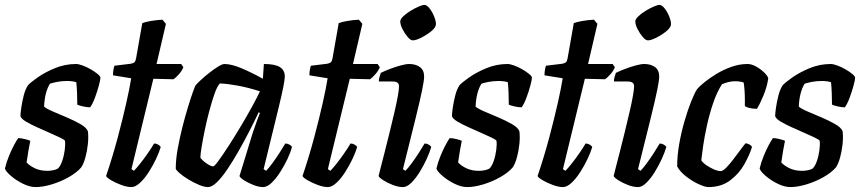

<svg xmlns="http://www.w3.org/2000/svg" viewBox="-23 -760 3494 780"><path d="M122 0Q98 0 70.5 -13.5Q43 -27 22 -45Q1 -63 -3 -75Q3 -101 13.5 -126.5Q24 -152 34.5 -171.5Q45 -191 51 -199Q62 -199 78 -195Q94 -191 100 -188Q97 -173 92.5 -148Q88 -123 85 -100Q98 -86 119.5 -76Q141 -66 169 -66Q179 -66 191 -68Q203 -70 212 -75Q222 -84 229.5 -105.5Q237 -127 240 -150.5Q243 -174 241 -188Q238 -193 220 -201.5Q202 -210 177 -221Q152 -232 126.5 -243.5Q101 -255 82.5 -266Q64 -277 60 -288Q60 -299 63.5 -323Q67 -347 73.5 -372.5Q80 -398 91 -414Q101 -425 130 -445.5Q159 -466 200 -483Q241 -500 286 -500Q296 -500 312.5 -494Q329 -488 345.5 -478.5Q362 -469 373.5 -459.5Q385 -450 385 -444Q385 -436 378.5 -412Q372 -388 362.5 -362.5Q353 -337 343 -324Q330 -324 313 -328Q296 -332 291 -335Q291 -357 290 -382.5Q289 -408 287 -426Q272 -431 249 -431Q227 -431 207.5 -427Q188 -423 180 -420Q159 -387 156 -327Q166 -318 192 -307Q218 -296 248.5 -283Q279 -270 303.5 -256Q328 -242 334 -227Q337 -204 334 -175Q331 -146 324 -120.5Q317 -95 307 -80Q289 -59 256.5 -40.5Q224 -22 187.5 -11Q151 0 122 0Z M511 0Q493 0 470 -8.5Q447 -17 429 -27.5Q411 -38 408 -45Q435 -125 455.5 -202Q476 -279 490 -341.5Q504 -404 510 -442L436 -454Q436 -467 438 -477.5Q440 -488 442 -493L508 -501Q519 -503 523.5 -507.5Q528 -512 530 -524L555 -666Q567 -671 591 -675Q615 -679 637 -680L651 -663L613 -500H713L722 -487Q716 -472 703.5 -458Q691 -444 682 -438L600 -440L511 -73L521 -66Q531 -76 546.5 -95.5Q562 -115 577.5 -137.5Q593 -160 603 -177Q612 -177 619.5 -172.5Q627 -168 630 -163Q624 -142 611 -114.5Q598 -87 581 -60.5Q564 -34 545.5 -17Q527 0 511 0Z M822 0Q807 0 785.5 -9Q764 -18 742.5 -31Q721 -44 706.5 -56.5Q692 -69 691 -75Q691 -112 699 -156Q707 -200 718 -243.5Q729 -287 740.5 -324.5Q752 -362 760.5 -386Q769 -410 772 -414Q778 -421 793 -435Q808 -449 827 -464Q846 -479 863 -489.5Q880 -500 889 -500Q918 -500 961 -481.5Q1004 -463 1045 -440L1049 -500Q1094 -500 1114 -487.5Q1134 -475 1134 -449Q1134 -426 1110 -327Q1086 -228 1048 -73L1058 -66Q1068 -76 1082.5 -95.5Q1097 -115 1111.5 -137.5Q1126 -160 1136 -177Q1145 -177 1153 -172.5Q1161 -168 1163 -163Q1158 -142 1145 -114.5Q1132 -87 1115 -60.5Q1098 -34 1080 -17Q1062 0 1046 0Q1028 0 1006.5 -8.5Q985 -17 968.5 -27.5Q952 -38 950 -45L1003 -218Q1012 -245 1020.5 -268.5Q1029 -292 1033 -301L1028 -304Q1012 -270 991 -229Q970 -188 947 -147.5Q924 -107 901.5 -73.5Q879 -40 858.5 -20Q838 0 822 0ZM843 -84Q848 -84 865.5 -108Q883 -132 907.5 -170Q932 -208 957 -250Q982 -292 1002.5 -329.5Q1023 -367 1033 -389Q987 -404 943.5 -412Q900 -420 870 -421Q859 -409 848.5 -379Q838 -349 827.5 -310Q817 -271 809 -232Q801 -193 796 -162.5Q791 -132 791 -119Q800 -107 817 -95.5Q834 -84 843 -84Z M1309 0Q1291 0 1268 -8.5Q1245 -17 1227 -27.5Q1209 -38 1206 -45Q1233 -125 1253.5 -202Q1274 -279 1288 -341.5Q1302 -404 1308 -442L1234 -454Q1234 -467 1236 -477.5Q1238 -488 1240 -493L1306 -501Q1317 -503 1321.5 -507.5Q1326 -512 1328 -524L1353 -666Q1365 -671 1389 -675Q1413 -679 1435 -680L1449 -663L1411 -500H1511L1520 -487Q1514 -472 1501.5 -458Q1489 -444 1480 -438L1398 -440L1309 -73L1319 -66Q1329 -76 1344.5 -95.5Q1360 -115 1375.5 -137.5Q1391 -160 1401 -177Q1410 -177 1417.5 -172.5Q1425 -168 1428 -163Q1422 -142 1409 -114.5Q1396 -87 1379 -60.5Q1362 -34 1343.5 -17Q1325 0 1309 0Z M1614 0Q1595 0 1573 -8.5Q1551 -17 1534.5 -27.5Q1518 -38 1515 -45Q1517 -54 1524 -81Q1531 -108 1540.5 -145Q1550 -182 1560 -223Q1570 -264 1579 -302.5Q1588 -341 1593 -369Q1598 -397 1598 -409Q1598 -419 1592 -424Q1586 -429 1569 -429H1516Q1516 -438 1519 -448Q1522 -458 1524 -464Q1538 -471 1560 -479.5Q1582 -488 1604 -494Q1626 -500 1639 -500Q1666 -500 1683 -487.5Q1700 -475 1700 -449Q1700 -434 1692 -394.5Q1684 -355 1665 -278Q1646 -201 1614 -73L1624 -66Q1634 -76 1648.5 -95.5Q1663 -115 1677.5 -137.5Q1692 -160 1702 -177Q1711 -177 1718.5 -172.5Q1726 -168 1729 -163Q1723 -142 1710.5 -114.5Q1698 -87 1681.5 -60.5Q1665 -34 1647.5 -17Q1630 0 1614 0ZM1654 -596Q1645 -596 1633 -610Q1621 -624 1612 -642Q1603 -660 1603 -673Q1603 -682 1615 -693.5Q1627 -705 1644 -715.5Q1661 -726 1677 -733Q1693 -740 1701 -740Q1711 -740 1722 -726Q1733 -712 1740.5 -693.5Q1748 -675 1748 -662Q1748 -649 1730 -634Q1712 -619 1689.5 -607.5Q1667 -596 1654 -596Z M1875 0Q1851 0 1823.5 -13.5Q1796 -27 1775 -45Q1754 -63 1750 -75Q1756 -101 1766.5 -126.5Q1777 -152 1787.5 -171.5Q1798 -191 1804 -199Q1815 -199 1831 -195Q1847 -191 1853 -188Q1850 -173 1845.5 -148Q1841 -123 1838 -100Q1851 -86 1872.5 -76Q1894 -66 1922 -66Q1932 -66 1944 -68Q1956 -70 1965 -75Q1975 -84 1982.5 -105.5Q1990 -127 1993 -150.5Q1996 -174 1994 -188Q1991 -193 1973 -201.5Q1955 -210 1930 -221Q1905 -232 1879.5 -243.5Q1854 -255 1835.5 -266Q1817 -277 1813 -288Q1813 -299 1816.5 -323Q1820 -347 1826.5 -372.5Q1833 -398 1844 -414Q1854 -425 1883 -445.5Q1912 -466 1953 -483Q1994 -500 2039 -500Q2049 -500 2065.5 -494Q2082 -488 2098.5 -478.5Q2115 -469 2126.5 -459.5Q2138 -450 2138 -444Q2138 -436 2131.5 -412Q2125 -388 2115.5 -362.5Q2106 -337 2096 -324Q2083 -324 2066 -328Q2049 -332 2044 -335Q2044 -357 2043 -382.5Q2042 -408 2040 -426Q2025 -431 2002 -431Q1980 -431 1960.5 -427Q1941 -423 1933 -420Q1912 -387 1909 -327Q1919 -318 1945 -307Q1971 -296 2001.5 -283Q2032 -270 2056.5 -256Q2081 -242 2087 -227Q2090 -204 2087 -175Q2084 -146 2077 -120.5Q2070 -95 2060 -80Q2042 -59 2009.5 -40.5Q1977 -22 1940.5 -11Q1904 0 1875 0Z M2264 0Q2246 0 2223 -8.5Q2200 -17 2182 -27.5Q2164 -38 2161 -45Q2188 -125 2208.5 -202Q2229 -279 2243 -341.5Q2257 -404 2263 -442L2189 -454Q2189 -467 2191 -477.5Q2193 -488 2195 -493L2261 -501Q2272 -503 2276.5 -507.5Q2281 -512 2283 -524L2308 -666Q2320 -671 2344 -675Q2368 -679 2390 -680L2404 -663L2366 -500H2466L2475 -487Q2469 -472 2456.5 -458Q2444 -444 2435 -438L2353 -440L2264 -73L2274 -66Q2284 -76 2299.5 -95.5Q2315 -115 2330.5 -137.5Q2346 -160 2356 -177Q2365 -177 2372.5 -172.5Q2380 -168 2383 -163Q2377 -142 2364 -114.5Q2351 -87 2334 -60.5Q2317 -34 2298.5 -17Q2280 0 2264 0Z M2569 0Q2550 0 2528 -8.5Q2506 -17 2489.5 -27.5Q2473 -38 2470 -45Q2472 -54 2479 -81Q2486 -108 2495.5 -145Q2505 -182 2515 -223Q2525 -264 2534 -302.5Q2543 -341 2548 -369Q2553 -397 2553 -409Q2553 -419 2547 -424Q2541 -429 2524 -429H2471Q2471 -438 2474 -448Q2477 -458 2479 -464Q2493 -471 2515 -479.5Q2537 -488 2559 -494Q2581 -500 2594 -500Q2621 -500 2638 -487.5Q2655 -475 2655 -449Q2655 -434 2647 -394.5Q2639 -355 2620 -278Q2601 -201 2569 -73L2579 -66Q2589 -76 2603.5 -95.5Q2618 -115 2632.5 -137.5Q2647 -160 2657 -177Q2666 -177 2673.5 -172.5Q2681 -168 2684 -163Q2678 -142 2665.5 -114.5Q2653 -87 2636.5 -60.5Q2620 -34 2602.5 -17Q2585 0 2569 0ZM2609 -596Q2600 -596 2588 -610Q2576 -624 2567 -642Q2558 -660 2558 -673Q2558 -682 2570 -693.5Q2582 -705 2599 -715.5Q2616 -726 2632 -733Q2648 -740 2656 -740Q2666 -740 2677 -726Q2688 -712 2695.5 -693.5Q2703 -675 2703 -662Q2703 -649 2685 -634Q2667 -619 2644.5 -607.5Q2622 -596 2609 -596Z M2855 0Q2841 0 2815 -12Q2789 -24 2764 -43.5Q2739 -63 2728 -84Q2728 -128 2736.5 -176Q2745 -224 2758 -268.5Q2771 -313 2784.5 -347Q2798 -381 2809 -398Q2818 -409 2839 -426Q2860 -443 2888 -460Q2916 -477 2948.5 -488.5Q2981 -500 3014 -500Q3031 -500 3050 -489Q3069 -478 3083 -464Q3097 -450 3098 -441Q3093 -407 3078.5 -372Q3064 -337 3052 -318Q3034 -318 3021 -321.5Q3008 -325 3003 -329Q3003 -336 3003 -355.5Q3003 -375 3001.5 -395.5Q3000 -416 2998 -425Q2982 -430 2963 -430Q2939 -430 2910 -418Q2889 -385 2874 -340.5Q2859 -296 2849 -250.5Q2839 -205 2833.5 -167Q2828 -129 2826 -109Q2832 -99 2846.5 -89Q2861 -79 2877 -72Q2893 -65 2905 -65Q2914 -65 2927.5 -79Q2941 -93 2956 -112.5Q2971 -132 2984.5 -150.5Q2998 -169 3006 -178Q3015 -177 3022.5 -172.5Q3030 -168 3032 -163Q3022 -130 3000.5 -92Q2979 -54 2943 -27Q2907 0 2855 0Z M3188 0Q3164 0 3136.5 -13.5Q3109 -27 3088 -45Q3067 -63 3063 -75Q3069 -101 3079.5 -126.5Q3090 -152 3100.5 -171.5Q3111 -191 3117 -199Q3128 -199 3144 -195Q3160 -191 3166 -188Q3163 -173 3158.5 -148Q3154 -123 3151 -100Q3164 -86 3185.5 -76Q3207 -66 3235 -66Q3245 -66 3257 -68Q3269 -70 3278 -75Q3288 -84 3295.5 -105.5Q3303 -127 3306 -150.5Q3309 -174 3307 -188Q3304 -193 3286 -201.5Q3268 -210 3243 -221Q3218 -232 3192.5 -243.5Q3167 -255 3148.5 -266Q3130 -277 3126 -288Q3126 -299 3129.5 -323Q3133 -347 3139.5 -372.5Q3146 -398 3157 -414Q3167 -425 3196 -445.5Q3225 -466 3266 -483Q3307 -500 3352 -500Q3362 -500 3378.5 -494Q3395 -488 3411.5 -478.5Q3428 -469 3439.5 -459.5Q3451 -450 3451 -444Q3451 -436 3444.5 -412Q3438 -388 3428.5 -362.5Q3419 -337 3409 -324Q3396 -324 3379 -328Q3362 -332 3357 -335Q3357 -357 3356 -382.5Q3355 -408 3353 -426Q3338 -431 3315 -431Q3293 -431 3273.5 -427Q3254 -423 3246 -420Q3225 -387 3222 -327Q3232 -318 3258 -307Q3284 -296 3314.5 -283Q3345 -270 3369.5 -256Q3394 -242 3400 -227Q3403 -204 3400 -175Q3397 -146 3390 -120.5Q3383 -95 3373 -80Q3355 -59 3322.5 -40.5Q3290 -22 3253.5 -11Q3217 0 3188 0Z"/></svg>

Font: Texturina 72pt 72pt SemiBold
Style: Italic
Weight: 600
Italic angle: -11°
Designer: Guillermo Torres Carreño
Foundry: Omnibus-Type
Version: Version 1.002; ttfautohint (v1.8.3)